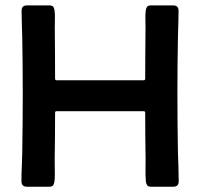

<svg xmlns="http://www.w3.org/2000/svg" viewBox="-20 -705 756 725"><path d="M634.3 -684.6Q654.3 -684.6 654.3 -664.1Q654.3 -639.2 653.3 -614.3Q652.3 -589.4 651.9 -564.5Q650.9 -512.2 650.4 -459.5Q649.9 -406.7 649.9 -354.5Q649.9 -298.3 650.4 -241.7Q650.9 -185.1 651.9 -128.4Q652.8 -101.6 653.8 -74.5Q654.8 -47.4 654.8 -20.5Q654.8 0 634.8 0H550.8Q540 0 536.1 -4.9Q532.2 -9.8 530.8 -19.5Q529.8 -28.3 529.5 -44.2Q529.3 -60.1 529.5 -76.7Q529.8 -93.3 529.8 -103.5Q528.3 -191.4 528.3 -279.3Q528.3 -285.2 522 -285.2H193.8Q188 -285.2 188 -279.3Q188 -191.4 186.5 -103.5Q186.5 -93.3 186.8 -76.7Q187 -60.1 187 -44.2Q187 -28.3 185.5 -19.5Q184.1 -9.8 180.4 -4.9Q176.8 0 165.5 0H81.1Q61 0 61 -20.5Q61 -47.4 62.3 -74.5Q63.5 -101.6 64 -128.4Q64.9 -185.1 65.4 -241.7Q65.9 -298.3 65.9 -354.5Q65.9 -406.7 65.4 -459.5Q64.9 -512.2 64 -564.5Q63.5 -589.4 62.5 -614.3Q61.5 -639.2 61.5 -664.1Q61.5 -684.6 81.5 -684.6H166Q177.2 -684.6 180.9 -679.7Q184.6 -674.8 186 -665Q188 -651.9 187.3 -624.8Q186.5 -597.7 187 -582Q187.5 -538.6 187.7 -494.9Q188 -451.2 188 -407.7Q188 -401.9 194.3 -401.9H522Q528.3 -401.9 528.3 -407.7Q528.3 -451.2 528.6 -494.9Q528.8 -538.6 529.3 -582Q529.8 -597.7 529.1 -624.8Q528.3 -651.9 530.3 -665Q531.7 -674.8 535.6 -679.7Q539.6 -684.6 550.3 -684.6Z"/></svg>

Font: Belanosima
Style: Regular
Weight: 400
Designer: The DocRepair Project, Santiago Orozco
Foundry: Google
Version: Version 2.000